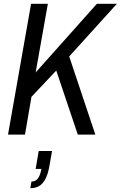

<svg xmlns="http://www.w3.org/2000/svg" viewBox="-20 -706 633 1007"><path d="M22 0 143 -686H231L167 -326L488 -686H593L343 -410L480 0H388L275 -336L145 -198L111 0ZM139 281 145 246Q167 246 179 230Q191 214 197 180H167L183 86H253L239 165Q232 206 218.5 232Q205 258 185.5 269.5Q166 281 139 281Z"/></svg>

Font: Archivo Condensed
Style: Italic
Weight: 400
Width: 3
Italic angle: -10°
Designer: Hector Gatti
Foundry: Omnibus-Type
Version: Version 2.001